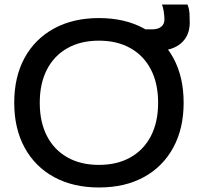

<svg xmlns="http://www.w3.org/2000/svg" viewBox="-20 -820 896 850"><path d="M418 10Q304 10 219.5 -36Q135 -82 89 -166.5Q43 -251 43 -365Q43 -480 89 -564Q135 -648 219.5 -694Q304 -740 418 -740Q533 -740 617 -694Q701 -648 747 -564Q793 -480 793 -365Q793 -251 747 -166.5Q701 -82 617 -36Q533 10 418 10ZM418 -90Q499 -90 558 -123.5Q617 -157 648.5 -218.5Q680 -280 680 -365Q680 -450 648.5 -511.5Q617 -573 558 -606.5Q499 -640 418 -640Q337 -640 278 -606.5Q219 -573 187.5 -511.5Q156 -450 156 -365Q156 -280 187.5 -218.5Q219 -157 278 -123.5Q337 -90 418 -90ZM605 -595V-690H653Q679 -690 693.5 -701.5Q708 -713 708 -734Q708 -748 705 -768Q702 -788 697 -800H810Q818 -780 819 -759Q820 -738 820 -720Q820 -662 781.5 -628.5Q743 -595 672 -595Z"/></svg>

Font: M PLUS 2 Medium
Style: Regular
Weight: 500
Designer: Coji Morishita
Foundry: UNDERFOREST DESIGN
Version: Version 1.001